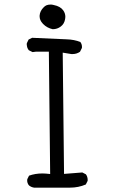

<svg xmlns="http://www.w3.org/2000/svg" viewBox="-20 -842 540 852"><path d="M290 -9.3Q328.1 -9.3 360.8 -23.4L368.7 -39.1Q369.1 -41 369.1 -43Q369.1 -57.6 361.3 -68.4L345.2 -76.7L264.2 -70.3L258.3 -608.4L296.9 -602.1Q299.3 -602.1 301.8 -602.1Q320.3 -602.1 335 -612.3L343.3 -628.9Q343.8 -630.9 343.8 -632.8Q343.8 -646.5 336.4 -655.8Q309.1 -666.5 275.6 -667.5Q242.2 -668.5 122.6 -674.3L106.9 -666.5L99.1 -650.4Q98.6 -648.4 98.6 -645.3Q98.6 -642.1 99.6 -637.7Q101.1 -627.4 107.9 -619.1L124.5 -610.8L140.1 -612.8H196.8L202.6 -69.8Q181.2 -72.3 168.5 -72.3Q136.2 -72.3 108.9 -62.5L101.1 -46.9Q100.6 -44.9 100.6 -40.5Q100.6 -36.1 102.3 -30.3Q104 -24.4 108.9 -19Q118.7 -11.2 131.3 -9.3ZM270 -767.1Q270 -783.2 260.3 -796.4Q247.6 -814 218.3 -819.8Q210.4 -821.8 206.1 -821.8Q193.4 -821.8 186.3 -818.6Q179.2 -815.4 174.3 -810.1Q157.2 -793.5 155.8 -772.9Q155.8 -771 155.8 -769Q155.8 -761.2 159.2 -752.9Q162.6 -744.6 171.4 -735.4Q189 -717.8 213.9 -712.4Q234.4 -712.4 250 -724.6Q265.6 -736.3 269 -757.8Q270 -762.7 270 -767.1Z"/></svg>

Font: Bakudai
Style: ExtraLight
Weight: 200
Version: Version 1.48